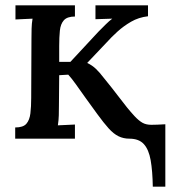

<svg xmlns="http://www.w3.org/2000/svg" viewBox="-20 -520 646 720"><path d="M553 180Q552 121 545 81Q538 41 519.5 20.5Q501 0 465 0Q443 0 424.5 -9Q406 -18 387.5 -38.5Q369 -59 345 -92Q322 -123 301.5 -152Q281 -181 264.5 -204Q248 -227 236 -240L202 -238L201 -124Q201 -106 200.5 -87.5Q200 -69 197 -50Q213 -51 229.5 -51.5Q246 -52 261 -53V0H37V-42Q67 -42 79 -56Q91 -70 94 -95Q97 -120 97 -153L98 -376Q98 -394 98.5 -413Q99 -432 102 -450Q86 -449 69 -448.5Q52 -448 38 -447V-500H261V-458Q232 -458 219.5 -444Q207 -430 204.5 -405Q202 -380 202 -347V-288H244L349 -401Q365 -417 377 -429Q389 -441 401 -450L338 -448V-500H535V-459Q500 -455 471.5 -438.5Q443 -422 420 -401Q397 -380 381 -362L307 -284Q326 -275 340 -261.5Q354 -248 370 -227Q401 -189 421 -162.5Q441 -136 456 -117.5Q471 -99 485 -84Q501 -67 514.5 -59.5Q528 -52 547.5 -52Q567 -52 600 -54V180Z"/></svg>

Font: Lora Medium
Style: Regular
Weight: 500
Designer: Olga Karpushina, Alexei Vanyashin (Cyrillic)
Foundry: Cyreal
Version: Version 3.004